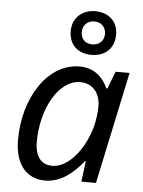

<svg xmlns="http://www.w3.org/2000/svg" viewBox="-57 -860 681 915"><g transform="rotate(5 284.0 -402.5)"><path d="M193 10C268 10 328 -40 375 -99H379L366 0H436L550 -536H483L451 -453H446C425 -502 382 -546 311 -546C157 -546 48 -373 48 -173C48 -53 106 10 193 10ZM222 -63C169 -63 138 -99 138 -171C138 -328 216 -472 320 -472C379 -472 416 -428 416 -365C416 -337 412 -303 403 -266C371 -151 295 -63 222 -63ZM361 -606C424 -606 470 -644 470 -712C470 -777 425 -815 361 -815C302 -815 253 -776 253 -711C253 -644 297 -606 361 -606ZM361 -656C326 -656 306 -678 306 -711C306 -744 330 -766 361 -766C394 -766 417 -744 417 -711C417 -678 394 -656 361 -656Z"/></g></svg>

Font: BC Sans
Style: Italic
Weight: 400
Italic angle: -12°
Designer: Monotype Design Team
Designer: Province of B.C.
Foundry: Monotype Imaging Inc.
Version: Version 2.000;GOOG;noto-source:20170915:90ef993387c0